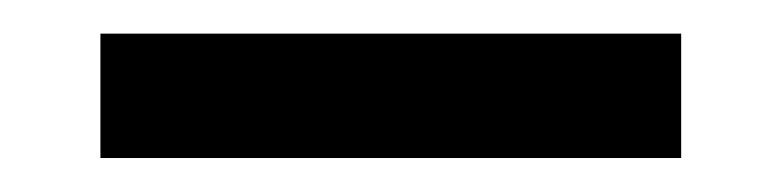

<svg xmlns="http://www.w3.org/2000/svg" viewBox="-20 -364 460 113"><path d="M39.1 -344.2H380.9V-271H39.1Z"/></svg>

Font: Andika CyrE
Style: Regular
Weight: 400
Designer: Victor Gaultney, Annie Olsen, Julie Remington, Don Collingsworth, Eric Hays, Becca Hirsbrunner
Foundry: SIL International
Version: Version 5.000